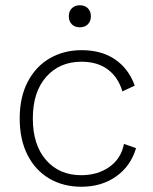

<svg xmlns="http://www.w3.org/2000/svg" viewBox="-20 -701 583 731"><path d="M291 -510Q367 -510 418.5 -474.5Q470 -439 493 -375L446 -353Q430 -407 390.5 -436.5Q351 -466 290 -466Q207 -466 156 -408.5Q105 -351 105 -250Q105 -149 155.5 -91.5Q206 -34 289 -34Q352 -34 396.5 -65.5Q441 -97 452 -153L498 -137Q478 -69 422.5 -29.5Q367 10 290 10Q221 10 168 -21Q115 -52 85 -110.5Q55 -169 55 -250Q55 -331 85.5 -389.5Q116 -448 169.5 -479Q223 -510 291 -510ZM284 -681Q303 -681 314.5 -669.5Q326 -658 326 -639Q326 -620 314.5 -608.5Q303 -597 284 -597Q265 -597 253.5 -608.5Q242 -620 242 -639Q242 -658 253.5 -669.5Q265 -681 284 -681Z"/></svg>

Font: Work Sans Light
Style: Regular
Weight: 300
Designer: Wei Huang
Foundry: Wei Huang
Version: Version 2.012; ttfautohint (v1.8.3)